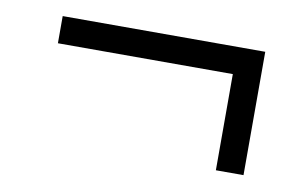

<svg xmlns="http://www.w3.org/2000/svg" viewBox="-42 -498 650 407"><g transform="rotate(10 283.0 -295.0)"><path d="M441 -162.5V-369.5H64.5V-428H500.5V-162.5Z"/></g></svg>

Font: Commissioner Light
Style: Regular
Weight: 300
Designer: Kostas Bartsokas
Foundry: Kostas Bartsokas
Version: Version 1.000; ttfautohint (v1.8.3)